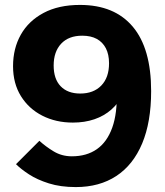

<svg xmlns="http://www.w3.org/2000/svg" viewBox="-20 -739 671 780"><path d="M140 -167Q165 -144 198 -124Q231 -104 272 -104Q332 -104 373.5 -133Q415 -162 436 -220.5Q457 -279 454 -366L479 -357Q462 -320 432.5 -294Q403 -268 363.5 -254.5Q324 -241 276 -241Q207 -241 152 -269Q97 -297 65 -348.5Q33 -400 33 -470Q33 -542 64.5 -598Q96 -654 157 -686.5Q218 -719 305 -719Q445 -719 519.5 -630.5Q594 -542 594 -369Q594 -243 557.5 -156Q521 -69 452.5 -24Q384 21 288 21Q226 21 178.5 6Q131 -9 98 -30.5Q65 -52 45 -72ZM423 -482Q423 -518 410 -543Q397 -568 373 -581Q349 -594 314 -594Q259 -594 228.5 -561.5Q198 -529 198 -473Q198 -418 226.5 -388.5Q255 -359 306 -359Q360 -359 391.5 -391.5Q423 -424 423 -482Z"/></svg>

Font: Moderustic
Style: Bold
Weight: 700
Designer: Tural Alisoy
Foundry: TAFT Foundry
Version: Version 2.120